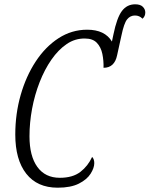

<svg xmlns="http://www.w3.org/2000/svg" viewBox="-20 -862 695 892"><path d="M248 10Q153 10 102 -55Q51 -120 51 -237Q51 -333 76 -420.5Q101 -508 146 -576.5Q191 -645 252 -684.5Q313 -724 385 -724Q467 -724 500 -669L507 -702Q523 -780 546.5 -811Q570 -842 608 -842Q632 -842 643.5 -830.5Q655 -819 655 -804Q655 -786 642 -775Q628 -790 607 -790Q585 -790 570.5 -772Q556 -754 544 -696L524 -605Q512 -547 461 -547Q462 -580 455.5 -611.5Q449 -643 430 -663Q411 -683 375 -683Q329 -684 290 -657.5Q251 -631 219 -585Q187 -539 164 -480Q141 -421 129 -356.5Q117 -292 117 -229Q117 -137 153.5 -86.5Q190 -36 258 -36Q318 -36 353.5 -63.5Q389 -91 408 -133Q418 -123 418 -104Q418 -82 401 -55Q384 -28 346.5 -9Q309 10 248 10Z"/></svg>

Font: Noto Serif ExtraCondensed Light
Style: Italic
Weight: 300
Width: 2
Italic angle: -12°
Designer: Monotype Design Team
Foundry: Monotype Imaging Inc.
Version: Version 2.014; ttfautohint (v1.8.4.7-5d5b)